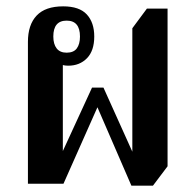

<svg xmlns="http://www.w3.org/2000/svg" viewBox="-20 -579 617 605"><path d="M394 6 287 -241 180 0H68V-447Q68 -501 95.5 -530Q123 -559 179 -559Q230 -559 253.5 -533.5Q277 -508 277 -464Q277 -419 254 -395.5Q231 -372 195 -372Q185 -372 178 -374V-103L270 -303H306L397 -101V-490L443 -552H508V-55L462 6ZM190 -413Q212 -413 222 -426.5Q232 -440 232 -464Q232 -514 190 -514Q148 -514 148 -464Q148 -440 158.5 -426.5Q169 -413 190 -413Z"/></svg>

Font: Noto Serif Thai Condensed SemiBold
Style: Regular
Weight: 600
Width: 3
Designer: Monotype Design Team
Foundry: Monotype Imaging Inc.
Version: Version 2.002; ttfautohint (v1.8.4.7-5d5b)